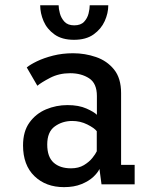

<svg xmlns="http://www.w3.org/2000/svg" viewBox="-20 -720 590 750"><path d="M230 11Q159 11 114.5 -32Q70 -75 70 -152Q70 -206.5 95 -241.2Q120 -276 159.8 -292.8Q199.5 -309.5 243.5 -309.5Q287.5 -309.5 317.8 -296Q348 -282.5 358.5 -271.5V-345Q358.5 -394.5 328 -414.2Q297.5 -434 254 -434Q210.5 -434 175.5 -415.8Q140.5 -397.5 126 -385L84.5 -456.5Q97.5 -467.5 124.2 -480.5Q151 -493.5 187.5 -502.8Q224 -512 265.5 -512Q312 -512 355 -497.2Q398 -482.5 425.5 -448.5Q453 -414.5 453 -356.5V-76H506V0H376.5L368.5 -60Q362 -45.5 344.5 -29Q327 -12.5 298.2 -0.8Q269.5 11 230 11ZM257.5 -62.5Q287 -62.5 307.8 -75Q328.5 -87.5 341 -103.2Q353.5 -119 358 -129V-207.5Q348.5 -220 321 -233.8Q293.5 -247.5 262 -247.5Q223.5 -247.5 194 -226.2Q164.5 -205 164.5 -155.5Q164.5 -107.5 189.2 -85Q214 -62.5 257.5 -62.5ZM269 -564.5Q222 -564.5 192.8 -585.5Q163.5 -606.5 150.2 -637.5Q137 -668.5 137 -699.5H209Q209 -686 214 -667.5Q219 -649 232 -635Q245 -621 270 -621Q295.5 -621 308.5 -635Q321.5 -649 326 -667.5Q330.5 -686 330.5 -699.5H403Q403 -668.5 389 -637.5Q375 -606.5 345.5 -585.5Q316 -564.5 269 -564.5Z"/></svg>

Font: Trispace SemiCondensed
Style: Regular
Weight: 400
Width: 4
Designer: Tyler Finck
Foundry: Etcetera Type Company
Version: Version 1.210; ttfautohint (v1.8.3)